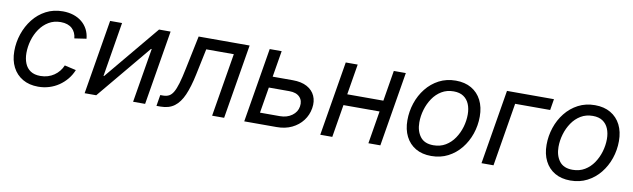

<svg xmlns="http://www.w3.org/2000/svg" viewBox="-38 -946 4487 1360"><g transform="rotate(10 2205.5 -266.0)"><path d="M250 11.7Q185.5 11.7 138.4 -15.6Q91.3 -43 65.9 -92.3Q40.5 -141.6 40.5 -208Q40.5 -271.5 60.8 -331.5Q81.1 -391.6 118.9 -439.7Q156.7 -487.8 210.4 -516.1Q264.2 -544.4 331.5 -544.4Q373 -544.4 408 -533Q442.9 -521.5 469 -500Q495.1 -478.5 510.5 -448.7Q525.9 -418.9 529.3 -382.3L443.8 -369.6Q441.9 -391.1 433.8 -408.9Q425.8 -426.8 411.6 -439.7Q397.5 -452.6 377 -459.7Q356.4 -466.8 329.6 -466.8Q280.8 -466.8 243.2 -444.1Q205.6 -421.4 179.7 -383.8Q153.8 -346.2 140.6 -300.5Q127.4 -254.9 127.4 -209Q127.4 -168 140.6 -135.3Q153.8 -102.5 181.4 -84.2Q209 -65.9 252.4 -65.9Q280.8 -65.9 305.4 -73.5Q330.1 -81.1 350.3 -95Q370.6 -108.9 386 -127.9Q401.4 -147 410.6 -169.4L493.2 -150.4Q478.5 -113.8 453.9 -84Q429.2 -54.2 397.5 -32.7Q365.7 -11.2 328.4 0.2Q291 11.7 250 11.7Z M1018.1 0H931.6L996.6 -390.6H991.7L666.5 0H583L671.9 -535.6H757.8L693.4 -144H697.8L1023.9 -535.6H1106.9Z M1099.6 0 1112.8 -80.1H1132.3Q1156.7 -80.1 1174.6 -89.1Q1192.4 -98.1 1206.3 -121.6Q1220.2 -145 1232.9 -187.7Q1245.6 -230.5 1259.3 -298.3L1308.6 -535.6H1675.3L1586.4 0H1500L1575.7 -455.6H1377.4L1337.9 -267.1Q1318.8 -176.3 1293 -117.2Q1267.1 -58.1 1228 -29.1Q1189 0 1128.9 0Z M1861.8 -346.7H2019Q2081.5 -346.7 2122.1 -324.5Q2162.6 -302.2 2179.9 -263.7Q2197.3 -225.1 2189 -175.3Q2180.7 -125 2150.6 -85.4Q2120.6 -45.9 2073 -22.9Q2025.4 0 1963.9 0H1731L1819.8 -535.6H1905.8L1830.1 -80.1H1973.1Q2023.9 -80.1 2059.6 -106Q2095.2 -131.8 2101.6 -172.4Q2108.4 -214.4 2083.5 -240.2Q2058.6 -266.1 2008.3 -266.1H1848.1Z M2695.8 -315.4 2682.1 -235.4H2382.3L2396 -315.4ZM2452.6 -535.6 2364.3 0H2277.8L2366.7 -535.6ZM2798.8 -535.6 2710 0H2624L2712.4 -535.6Z M3076.7 11.7Q3011.7 11.7 2964.8 -15.6Q2918 -43 2892.8 -92.8Q2867.7 -142.6 2867.7 -208.5Q2867.7 -272.5 2887.7 -332.5Q2907.7 -392.6 2945.8 -440.4Q2983.9 -488.3 3037.6 -516.4Q3091.3 -544.4 3158.2 -544.4Q3223.1 -544.4 3270.3 -517.1Q3317.4 -489.7 3342.8 -439.9Q3368.2 -390.1 3368.2 -322.8Q3368.2 -258.3 3347.7 -198.2Q3327.1 -138.2 3288.8 -90.8Q3250.5 -43.5 3197 -15.9Q3143.6 11.7 3076.7 11.7ZM3079.1 -65.9Q3128.4 -65.9 3166.3 -88.6Q3204.1 -111.3 3229.7 -149.2Q3255.4 -187 3268.6 -232.2Q3281.7 -277.3 3281.7 -322.3Q3281.7 -364.3 3268.1 -397Q3254.4 -429.7 3226.8 -448.2Q3199.2 -466.8 3155.8 -466.8Q3106.9 -466.8 3069.3 -444.1Q3031.7 -421.4 3006.1 -383.5Q2980.5 -345.7 2967 -300Q2953.6 -254.4 2953.6 -208.5Q2953.6 -146.5 2984.1 -106.2Q3014.6 -65.9 3079.1 -65.9Z M3864.3 -535.6 3851.1 -455.6H3599.1L3523.9 0H3437.5L3526.4 -535.6Z M4077.6 11.7Q4012.7 11.7 3965.8 -15.6Q3918.9 -43 3893.8 -92.8Q3868.7 -142.6 3868.7 -208.5Q3868.7 -272.5 3888.7 -332.5Q3908.7 -392.6 3946.8 -440.4Q3984.9 -488.3 4038.6 -516.4Q4092.3 -544.4 4159.2 -544.4Q4224.1 -544.4 4271.2 -517.1Q4318.4 -489.7 4343.8 -439.9Q4369.1 -390.1 4369.1 -322.8Q4369.1 -258.3 4348.6 -198.2Q4328.1 -138.2 4289.8 -90.8Q4251.5 -43.5 4198 -15.9Q4144.5 11.7 4077.6 11.7ZM4080.1 -65.9Q4129.4 -65.9 4167.2 -88.6Q4205.1 -111.3 4230.7 -149.2Q4256.3 -187 4269.5 -232.2Q4282.7 -277.3 4282.7 -322.3Q4282.7 -364.3 4269 -397Q4255.4 -429.7 4227.8 -448.2Q4200.2 -466.8 4156.7 -466.8Q4107.9 -466.8 4070.3 -444.1Q4032.7 -421.4 4007.1 -383.5Q3981.4 -345.7 3968 -300Q3954.6 -254.4 3954.6 -208.5Q3954.6 -146.5 3985.1 -106.2Q4015.6 -65.9 4080.1 -65.9Z"/></g></svg>

Font: Inter 20pt
Style: Italic
Weight: 400
Italic angle: -9.3988°
Version: Version 4.001;git-66647c0bb